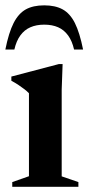

<svg xmlns="http://www.w3.org/2000/svg" viewBox="-22 -716 338 736"><path d="M218 -470.5 214.5 -372.5V-40L278.5 -18V0H25V-18L89 -40.5V-358.5Q82.5 -365.5 72.2 -373.5Q62 -381.5 49.2 -390Q36.5 -398.5 21.5 -406.5V-422.5L204 -470.5ZM147.5 -621.5Q117.5 -621.5 94.5 -611.5Q71.5 -601.5 56 -580.2Q40.5 -559 33 -526H-1.5Q11.5 -591 30.2 -627.8Q49 -664.5 77 -680Q105 -695.5 147.5 -695.5Q190 -695.5 218.2 -680Q246.5 -664.5 265 -627.8Q283.5 -591 296.5 -526H262Q254.5 -559 239 -580.2Q223.5 -601.5 200.8 -611.5Q178 -621.5 147.5 -621.5Z"/></svg>

Font: Newsreader 36pt SemiBold
Style: Regular
Weight: 600
Designer: Hugues Gentile
Foundry: Production Type
Version: Version 1.003